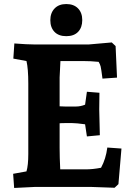

<svg xmlns="http://www.w3.org/2000/svg" viewBox="-20 -925 656 950"><path d="M151 -705H419L533 -715L552 -697L559 -541L487 -536Q481 -584 478 -596Q475 -608 468 -619Q428 -623 389 -623H279Q275 -551 275 -542V-399Q285 -398 301 -398H357Q378 -398 401 -407L410 -471L472 -466Q471 -403 471 -383L474 -256L410 -250L401 -310Q357 -316 337 -316H306Q282 -316 275 -315V-193Q275 -147 278 -87H403Q440 -87 480 -95Q504 -139 511 -195L581 -190L566 -14L547 4Q453 0 433 0H151L50 5L45 -65L111 -77Q120 -107 120 -163V-512Q120 -585 111 -623L46 -635L51 -710Q115 -705 151 -705ZM250 -883Q271 -905 308 -905Q345 -905 366 -883.5Q387 -862 387 -825.5Q387 -789 366.5 -767.5Q346 -746 308 -746Q270 -746 249.5 -767.5Q229 -789 229 -825Q229 -861 250 -883Z"/></svg>

Font: Andada SC
Style: Bold
Weight: 700
Designer: Carolina Giovagnoli
Foundry: Carolina Giovagnoli
Version: Version 1.003